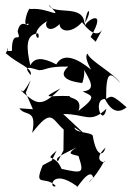

<svg xmlns="http://www.w3.org/2000/svg" viewBox="-20 -503 551 805"><path d="M61 -49C86 -13 136 -50 115 54C198 -53 196 -4 247 40L246 128L223 173C197 155 290 128 331 96C247 146 276 141 309 151C334 226 326 224 238 205C211 137 161 178 217 129L197 170L159 190C119 287 170 230 214 277C185 294 192 197 303 278C293 305 357 189 371 242C326 285 373 255 418 171C426 185 362 173 422 116C412 156 382 150 369 66C362 50 294 56 292 31L338 62L245 -25C339 -26 358 18 426 -47C410 35 367 -88 420 -88C455 -18 491 -38 511 -53C453 -103 449 -104 425 -88C424 -213 444 -200 484 -155C459 -195 360 -246 348 -276C361 -279 319 -288 362 -211C301 -261 244 -283 216 -233C158 -264 124 -262 107 -229C90 -303 87 -360 140 -363C155 -316 88 -367 186 -419C158 -410 177 -351 230 -402C230 -371 278 -359 324 -410C347 -380 390 -333 415 -390L381 -328L360 -348C432 -471 343 -420 335 -393C344 -489 372 -462 334 -404C331 -489 203 -436 184 -483C253 -412 184 -473 108 -465C99 -481 70 -380 98 -405C107 -380 66 -434 54 -371C74 -314 29 -389 30 -290C-13 -282 31 -323 4 -280C61 -230 116 -220 109 -188C60 -245 143 -204 148 -209C171 -209 175 -225 266 -224C204 -167 314 -156 325 -155C337 -191 336 -219 323 -236C327 -200 405 -126 327 -120C357 -101 397 -105 309 -38C330 -96 263 -90 273 -100C193 -105 140 -83 233 -132C151 -48 133 -67 70 -121C78 -142 60 -81 109 -167L88 -114L118 -45Z"/></svg>

Font: Charger Distortion
Style: 2
Weight: 400
Designer: Jasper
Foundry: Cannot Into Space Fonts
Version: Version 0.98